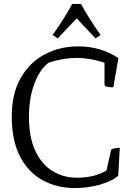

<svg xmlns="http://www.w3.org/2000/svg" viewBox="-20 -949 682 981"><path d="M592 -194 584 -51Q552 -23 490 -5.5Q428 12 363 12Q271 12 197.5 -28.5Q124 -69 82 -150Q40 -231 40 -354Q40 -471 86 -551Q132 -631 209 -671.5Q286 -712 379 -712Q496 -712 585 -652L559 -503Q555 -503 544 -503.5Q533 -504 523.5 -507Q514 -510 514 -517V-628Q489 -638 449 -645.5Q409 -653 373 -653Q336 -653 297 -646Q258 -639 229 -629Q183 -595 155.5 -521Q128 -447 128 -352Q128 -247 160.5 -178Q193 -109 248.5 -75Q304 -41 373 -41Q463 -41 524 -78L547 -180Q549 -187 558.5 -189.5Q568 -192 578.5 -193Q589 -194 592 -194ZM372 -855 275 -753 249 -770Q282 -817 307 -857Q332 -897 349 -929H394Q411 -897 436 -857Q461 -817 494 -770L468 -753Z"/></svg>

Font: Mate SC
Style: Regular
Weight: 400
Designer: Eduardo Rodriguez Tunni
Foundry: Eduardo Rodriguez Tunni
Version: Version 1.003; ttfautohint (v1.8.4.7-5d5b);gftools[0.9.24]